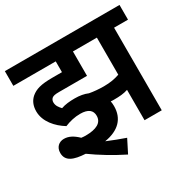

<svg xmlns="http://www.w3.org/2000/svg" viewBox="-163 -783 1060 1063"><g transform="rotate(-30 366.5 -251.5)"><path d="M242 -209C295 -209 317 -188 317 -154C317 -110 279 -89 208 -89C200 -89 191 -90 182 -91C151 -121 124 -134 95 -134C64 -134 39 -113 39 -76C39 -23 85 -6 159 -2C217 40 286 82 360 119L402 36C364 23 323 7 287 -8C379 -23 427 -73 427 -152C427 -163 426 -174 424 -184C431 -183 438 -183 445 -183C480 -183 507 -185 534 -194V0H644V-528H733V-622H0V-528H271V-459H210C135 -459 102 -448 74 -425C52 -406 39 -379 39 -342C39 -276 89 -221 143 -188C174 -201 209 -209 242 -209ZM433 -275C402 -275 368 -278 342 -283C319 -293 291 -298 259 -298C227 -298 197 -295 172 -286C158 -301 146 -316 146 -338C146 -348 150 -357 157 -363C165 -369 175 -372 203 -372H381V-528H534V-291C505 -281 475 -275 433 -275Z"/></g></svg>

Font: Noto Sans Devanagari UI SemiCondensed SemiBold
Style: Regular
Weight: 600
Width: 4
Designer: Jelle Bosma - Monotype Design Team
Foundry: Monotype Imaging Inc.
Version: Version 2.004